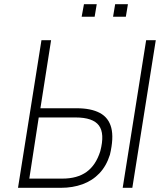

<svg xmlns="http://www.w3.org/2000/svg" viewBox="-20 -897 795 917"><path d="M66 0 178 -705H224L173 -380H346Q415 -380 457 -357.5Q499 -335 511.5 -286.5Q524 -238 505 -158Q488 -104 454.5 -69Q421 -34 374 -17Q327 0 271 0ZM120 -44H278Q349 -44 393.5 -76Q438 -108 459 -175Q481 -259 452.5 -297.5Q424 -336 341 -336H165ZM566 0 678 -705H724L612 0ZM520 -817 530 -877H591L581 -817ZM370 -817 381 -877H442L432 -817Z"/></svg>

Font: Nunito Sans 7pt Condensed ExtraLight
Style: Italic
Weight: 250
Width: 3
Italic angle: -9°
Designer: Vernon Adams
Foundry: Vernon Adams
Version: Version 3.101;gftools[0.9.27]